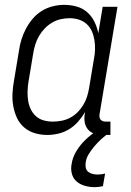

<svg xmlns="http://www.w3.org/2000/svg" viewBox="-20 -548 540 791"><path d="M175 8Q148 8 123 0.5Q98 -7 79 -23.5Q60 -40 49.5 -63Q39 -86 34.5 -111.5Q30 -137 31.5 -164Q33 -191 38 -218L58 -338Q61 -361 68 -384Q75 -407 86.5 -429Q98 -451 114.5 -470.5Q131 -490 152 -503Q173 -516 197 -522Q221 -528 244 -528Q271 -528 296 -521Q321 -514 339.5 -497.5Q358 -481 369 -458.5Q380 -436 385 -411L403 -520H464L390 -77Q389 -71 390 -65Q391 -59 394.5 -55Q398 -51 403.5 -49Q409 -47 415 -47H435V8H406Q388 8 371.5 3.5Q355 -1 344 -13Q333 -25 329.5 -42Q326 -59 329 -77L331 -87Q318 -65 301.5 -46.5Q285 -28 264.5 -15.5Q244 -3 220.5 2.5Q197 8 175 8ZM198 -47Q215 -47 233.5 -50.5Q252 -54 269 -63Q286 -72 299.5 -85.5Q313 -99 323 -115.5Q333 -132 338.5 -149.5Q344 -167 347 -185L367 -305Q371 -325 371.5 -344.5Q372 -364 369 -383Q366 -402 358.5 -419Q351 -436 337.5 -448.5Q324 -461 305.5 -467Q287 -473 267 -473Q249 -473 230.5 -469Q212 -465 195 -455Q178 -445 164.5 -431Q151 -417 141 -400Q131 -383 125.5 -365Q120 -347 117 -329L97 -209Q94 -189 93.5 -170Q93 -151 96 -132.5Q99 -114 107 -97.5Q115 -81 128.5 -69Q142 -57 160 -52Q178 -47 198 -47ZM369 223Q349 223 329.5 217.5Q310 212 295.5 199.5Q281 187 276 167.5Q271 148 275 128Q279 100 295 74Q311 48 333 27Q355 6 380.5 -10Q406 -26 434 -37L428 0Q412 12 397 25.5Q382 39 369 54.5Q356 70 345.5 87Q335 104 333 122Q331 133 333.5 143.5Q336 154 343.5 160Q351 166 361.5 168.5Q372 171 382 171Q390 171 398 170Q406 169 413 167L404 219Q395 221 386.5 222Q378 223 369 223Z"/></svg>

Font: Iosevka Light
Style: Italic
Weight: 300
Italic angle: -9°
Monospace: yes
Designer: Belleve Invis
Foundry: Belleve Invis
Version: Version 32.5.0; ttfautohint (v1.8.4)